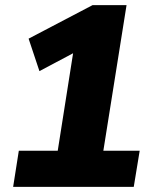

<svg xmlns="http://www.w3.org/2000/svg" viewBox="-20 -725 589 745"><path d="M31 0 53 -140H204L270 -559L342 -560L133 -449L91 -575L339 -705H471L381 -140H522L499 0Z"/></svg>

Font: Nunito Sans 7pt SemiCondensed Black
Style: Italic
Weight: 900
Width: 4
Italic angle: -9°
Designer: Vernon Adams
Foundry: Vernon Adams
Version: Version 3.101;gftools[0.9.27]